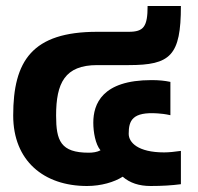

<svg xmlns="http://www.w3.org/2000/svg" viewBox="-20 -617 659 640"><path d="M270 3C317 3 361 -10 389 -28C413 -7 444 3 482 3C520 3 553 1 583 -3V-114C562 -111 543 -109 527 -109C440 -109 409 -142 409 -171C409 -215 421 -245 506 -239C519 -238 530 -237 548 -233V-344C529 -348 510 -350 485 -350C320 -350 291 -270 291 -208C291 -177 298 -136 315 -116C304 -110 289 -108 276 -108C182 -108 167 -148 167 -232C167 -340 196 -400 304 -400H409C548 -400 583 -431 583 -597H472C472 -528 459 -511 409 -511H304C87 -511 24 -414 24 -232C24 -81 126 3 270 3Z"/></svg>

Font: Vanilla Cream Black
Style: Regular
Weight: 900
Designer: Jeremy Tribby, Jinavaṁso
Foundry: Tribby Type
Version: Version 1.422;Glyphs 3.1.2 (3151)